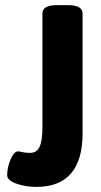

<svg xmlns="http://www.w3.org/2000/svg" viewBox="-20 -723 395 751"><path d="M8 -38Q8 -67 21 -98.5Q34 -130 50 -131Q54 -131 67.5 -128Q81 -125 97 -125Q124 -125 135 -149Q146 -173 146 -227V-670Q146 -703 203 -703H245Q303 -703 303 -670V-202Q303 8 122 8Q78 8 43 -5Q8 -18 8 -38Z"/></svg>

Font: Asap Condensed
Style: Bold
Weight: 700
Designer: Pablo Cosgaya
Foundry: Omnibus-Type
Version: Version 1.010; ttfautohint (v1.8)